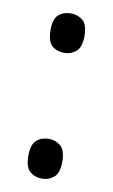

<svg xmlns="http://www.w3.org/2000/svg" viewBox="-68 -572 364 618"><g transform="rotate(10 113.5 -263.0)"><path d="M114 -404Q90 -404 74 -418Q58 -432 58 -469Q58 -506 74 -519.5Q90 -533 114 -533Q136 -533 152.5 -519.5Q169 -506 169 -469Q169 -432 152.5 -418Q136 -404 114 -404ZM114 7Q90 7 74 -7Q58 -21 58 -58Q58 -95 74 -109Q90 -123 114 -123Q136 -123 152.5 -109Q169 -95 169 -58Q169 -21 152.5 -7Q136 7 114 7Z"/></g></svg>

Font: Noto Serif Myanmar ExtraCondensed Medium
Style: Regular
Weight: 500
Width: 2
Designer: Ben Mitchell and the Monotype Design Team
Foundry: Monotype Imaging Inc.
Version: Version 2.106; ttfautohint (v1.8.4.7-5d5b)